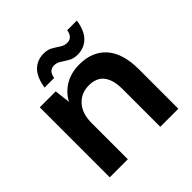

<svg xmlns="http://www.w3.org/2000/svg" viewBox="-177 -818 962 962"><g transform="rotate(-45 304.0 -336.5)"><path d="M65 0V-496H178L188 -412Q211 -456 254.5 -482Q298 -508 357 -508Q449 -508 500 -450Q551 -392 551 -280V0H423V-268Q423 -332 397 -366Q371 -400 316 -400Q262 -400 227.5 -362Q193 -324 193 -256V0ZM386 -548Q358 -548 338 -559.5Q318 -571 301 -582.5Q284 -594 264 -594Q227 -594 220 -549H152Q162 -613 192.5 -643Q223 -673 269 -673Q297 -673 317 -661.5Q337 -650 354 -638.5Q371 -627 392 -627Q409 -627 420.5 -638Q432 -649 435 -672H504Q494 -608 463 -578Q432 -548 386 -548Z"/></g></svg>

Font: DeepMind Sans
Style: Bold
Weight: 700
Designer: Jonny Pinhorn / Modifications: Colophon Foundry
Foundry: Colophon Foundry
Version: Version 1.002; ttfautohint (v1.8.2)